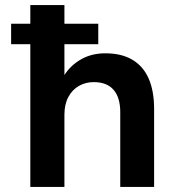

<svg xmlns="http://www.w3.org/2000/svg" viewBox="-20 -740 697 760"><path d="M24 -565V-646H369V-565ZM100 0V-720H235V-443Q260 -482 301.5 -505.5Q343 -529 397 -529Q461 -529 504 -503.5Q547 -478 568.5 -429Q590 -380 590 -309V0H456V-296Q456 -354 429.5 -384.5Q403 -415 351 -415Q319 -415 292.5 -400Q266 -385 250.5 -356Q235 -327 235 -286V0Z"/></svg>

Font: DM Sans 11pt
Style: Bold
Weight: 700
Version: Version 4.004;gftools[0.9.30]